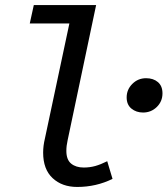

<svg xmlns="http://www.w3.org/2000/svg" viewBox="-20 -729 664 761"><path d="M286 12Q226 12 188.5 -23Q151 -58 151 -124Q151 -151 158 -180L255 -636H98L114 -709H361L248 -173Q243 -151 243 -131Q243 -96 262 -80.5Q281 -65 312 -65Q336 -65 357.5 -71Q379 -77 405 -90L426 -20Q361 12 286 12ZM547 -283Q520 -283 501 -298.5Q482 -314 482 -343Q482 -374 504.5 -396.5Q527 -419 559 -419Q588 -419 606 -403.5Q624 -388 624 -359Q624 -327 601.5 -305Q579 -283 547 -283Z"/></svg>

Font: Source Code Pro Medium
Style: Italic
Weight: 500
Italic angle: -11°
Monospace: yes
Designer: Paul D. Hunt, Teo Tuominen
Foundry: Adobe Systems Incorporated
Version: Version 1.050;PS 1.000;hotconv 16.6.51;makeotf.lib2.5.65220